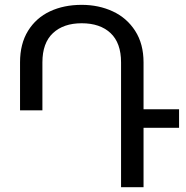

<svg xmlns="http://www.w3.org/2000/svg" viewBox="-20 -780 776 800"><path d="M726.1 -247.6H578.1V0H484.4V-520Q484.4 -601.1 440.7 -642.1Q397 -683.1 320.3 -683.1Q244.6 -683.1 200.7 -642.1Q156.7 -601.1 156.7 -520V-320.3H63.5V-520Q63.5 -597.7 96.9 -651.6Q130.4 -705.6 188.2 -732.7Q246.1 -759.8 320.3 -759.8Q391.1 -759.8 449.7 -732.7Q508.3 -705.6 543.2 -651.4Q578.1 -597.2 578.1 -520V-324.7H726.1Z"/></svg>

Font: Mardoto
Style: Regular
Weight: 400
Designer: Christian Robertson, Vahan Hovhannisyan
Foundry: Google
Version: Version 1.000